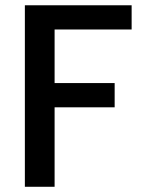

<svg xmlns="http://www.w3.org/2000/svg" viewBox="-20 -715 555 735"><path d="M75.2 0V-694.8H483.9V-602.1H189V-397H418.9V-304.2H189V0Z"/></svg>

Font: SVN-Poppins Medium
Style: Regular
Weight: 500
Designer: Ninad Kale (Devanagari), Jonny Pinhorn (Latin)
Foundry: Indian Type Foundry
Version: Version 3.002 2017